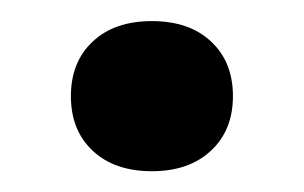

<svg xmlns="http://www.w3.org/2000/svg" viewBox="-20 -151 288 182"><path d="M47.2 -59.9Q47.2 -92.3 67.9 -111.6Q88.5 -131 124 -131Q159.5 -131 180.1 -111.6Q200.8 -92.3 200.8 -59.9Q200.8 -27.4 179.9 -8.1Q159.1 11.3 124 11.3Q88.5 11.3 67.9 -8.1Q47.2 -27.4 47.2 -59.9Z"/></svg>

Font: Playfair Micro SmCond SmLight
Style: Regular
Weight: 360
Width: 4
Designer: Claus Eggers Sørensen
Foundry: Claus Eggers Sørensen
Version: Version 2.100;Glyphs 3.2 (3219)